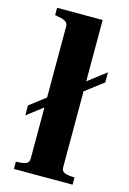

<svg xmlns="http://www.w3.org/2000/svg" viewBox="-116 -807 578 863"><g transform="rotate(15 173.5 -375.0)"><path d="M26 -246V-292L335 -529V-482ZM251 -750V-64Q251 -45 268 -39.5Q285 -34 310 -34H312V0H39V-34H40Q66 -34 83 -39.5Q100 -45 100 -64V-678Q100 -690 94.5 -696.5Q89 -703 78 -707Q67 -711 49 -714L39 -716V-750Z"/></g></svg>

Font: Roboto Serif 144pt SemiBold
Style: Regular
Weight: 600
Version: Version 1.008